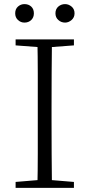

<svg xmlns="http://www.w3.org/2000/svg" viewBox="-20 -915 436 935"><path d="M99 -805Q81 -805 67.5 -817.5Q54 -830 54 -850Q54 -871 67.5 -883Q81 -895 99 -895Q119 -895 132 -883Q145 -871 145 -850Q145 -830 132 -817.5Q119 -805 99 -805ZM297 -805Q278 -805 264 -817.5Q250 -830 250 -850Q250 -871 264 -883Q278 -895 297 -895Q314 -895 328.5 -883Q343 -871 343 -850Q343 -830 328.5 -817.5Q314 -805 297 -805ZM56 0V-29L188 -40H207L340 -29V0ZM162 0Q164 -83 164 -166Q164 -249 164 -333V-390Q164 -474 164 -557.5Q164 -641 162 -723H233Q232 -641 231.5 -557.5Q231 -474 231 -390V-333Q231 -249 231.5 -166Q232 -83 233 0ZM56 -694V-723H340V-694L207 -684H188Z"/></svg>

Font: Noto Serif JP ExtraLight ExtraLight
Style: Regular
Weight: 250
Version: Version 2.003-H1;hotconv 1.1.1;makeotfexe 2.6.0